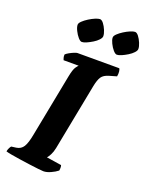

<svg xmlns="http://www.w3.org/2000/svg" viewBox="-185 -1016 849 1101"><g transform="rotate(20 239.0 -465.5)"><path d="M222 0Q215 0 191 -2.5Q167 -5 135 -9.5Q103 -14 71.5 -18.5Q40 -23 16 -27.5Q-8 -32 -16 -35Q-14 -46 -9 -56Q-4 -66 0 -70L30 -74Q58 -78 72.5 -101Q87 -124 97 -178L171 -559Q180 -606 191.5 -621.5Q203 -637 205 -638H113Q111 -642 108.5 -651Q106 -660 107 -671Q114 -678 127.5 -685.5Q141 -693 154.5 -698.5Q168 -704 174 -704H429Q433 -698 434.5 -685.5Q436 -673 433 -656L388 -643Q357 -634 344.5 -615.5Q332 -597 324 -557L245 -150Q240 -125 230.5 -107Q221 -89 214 -82L305 -68Q307 -64 307.5 -55Q308 -46 306 -35Q290 -22 265.5 -11Q241 0 222 0ZM389 -772Q379 -772 366 -787Q353 -802 343 -822.5Q333 -843 333 -857Q333 -867 346 -879.5Q359 -892 378 -904Q397 -916 415 -923.5Q433 -931 443 -931Q454 -931 465.5 -916Q477 -901 485.5 -880.5Q494 -860 494 -845Q494 -835 482 -822Q470 -809 452 -798Q434 -787 417 -779.5Q400 -772 389 -772ZM175 -772Q165 -772 152 -787Q139 -802 129 -822.5Q119 -843 119 -857Q119 -867 132 -879.5Q145 -892 164 -904Q183 -916 201 -923.5Q219 -931 229 -931Q240 -931 251.5 -916Q263 -901 271.5 -880.5Q280 -860 280 -845Q280 -835 268 -822Q256 -809 238 -798Q220 -787 203 -779.5Q186 -772 175 -772Z"/></g></svg>

Font: Texturina 72pt 72pt Black
Style: Italic
Weight: 900
Italic angle: -11°
Designer: Guillermo Torres Carreño
Foundry: Omnibus-Type
Version: Version 1.002; ttfautohint (v1.8.3)